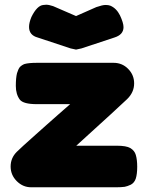

<svg xmlns="http://www.w3.org/2000/svg" viewBox="-20 -793 626 813"><path d="M325 -588 464 -634Q503 -646 503 -678Q503 -696 488 -728Q473 -758 447 -769Q439 -772 427 -772Q414 -772 388 -763L302 -725L205 -767Q187 -773 176 -773Q169 -773 164 -772Q137 -770 113 -721Q103 -697 103 -679Q103 -644 140 -634Q207 -612 279 -588L302 -583ZM303 -176Q487 -343 518 -373Q548 -402 548 -440Q548 -476 522 -502Q497 -527 461 -527H136Q102 -527 84 -522Q73 -518 64 -509Q57 -500 52 -483Q47 -463 47 -429Q47 -394 64 -371Q79 -352 136 -352H277Q272 -348 229 -310Q212 -295 177 -264Q142 -233 131 -223Q68 -167 51 -150Q25 -124 25 -88Q25 -52 51 -26Q77 0 112 0H473Q492 0 508 -2Q519 -4 534 -11Q549 -19 555 -37Q561 -56 561 -87Q561 -117 555 -137Q550 -155 532 -166Q515 -176 474 -176Z"/></svg>

Font: FredokaOneMacrons
Style: Regular
Weight: 500
Designer: ""
Foundry: ""
Version: ""